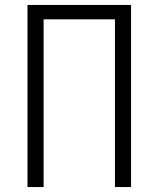

<svg xmlns="http://www.w3.org/2000/svg" viewBox="-20 -755 640 775"><path d="M91 0V-735H509V0H444V-677H156V0Z"/></svg>

Font: Iosevka Aile Custom Light
Style: Regular
Weight: 300
Designer: Belleve Invis
Foundry: Belleve Invis
Version: Version 17.0.2; ttfautohint (v1.8.3)